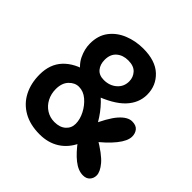

<svg xmlns="http://www.w3.org/2000/svg" viewBox="-189 -880 1051 1051"><g transform="rotate(45 336.0 -355.0)"><path d="M267 12Q193 12 141 -17.5Q89 -47 62 -99.5Q35 -152 35 -220Q35 -300 81.5 -349.5Q128 -399 213 -418L207 -370Q152 -405 131 -448.5Q110 -492 110 -535Q110 -597 141.5 -638.5Q173 -680 225 -701Q277 -722 336 -722Q431 -722 480.5 -675Q530 -628 530 -558Q530 -494 482 -443Q434 -392 328 -354L340 -385Q381 -353 414.5 -308.5Q448 -264 468 -217L424 -214Q468 -315 504.5 -356Q541 -397 575 -397Q606 -397 620 -380Q634 -363 634 -338Q634 -304 597.5 -258.5Q561 -213 499 -166L503 -200Q586 -151 616.5 -114.5Q647 -78 647 -50Q647 -28 633 -12.5Q619 3 593 3Q556 3 517.5 -27.5Q479 -58 438 -114L456 -107Q429 -49 380.5 -18.5Q332 12 267 12ZM276 -93Q318 -93 342 -114.5Q366 -136 366 -169Q366 -203 347.5 -239Q329 -275 299.5 -300Q270 -325 235 -325Q204 -325 179 -299Q154 -273 154 -226Q154 -189 170 -158.5Q186 -128 214 -110.5Q242 -93 276 -93ZM305 -447Q349 -447 379 -473Q409 -499 409 -540Q409 -572 388 -595Q367 -618 324 -618Q283 -618 256.5 -595Q230 -572 230 -529Q230 -493 249 -470Q268 -447 305 -447Z"/></g></svg>

Font: DynaPuff
Style: Regular
Weight: 400
Designer: Toshi Omagari, Jennifer Daniel
Foundry: Google Fonts
Version: Version 2.000